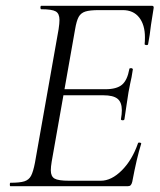

<svg xmlns="http://www.w3.org/2000/svg" viewBox="-20 -645 554 665"><path d="M16 -12Q49 -12 64.5 -17Q80 -22 87.5 -36Q95 -50 101 -81L183 -544Q186 -564 186 -576Q186 -598 173 -605.5Q160 -613 123 -613Q120 -613 120 -619Q120 -625 123 -625H506Q514 -625 512 -616L503 -559Q499 -523 493 -492Q492 -488 486 -489Q480 -490 481 -493Q482 -501 482 -516Q482 -559 462 -584.5Q442 -610 405 -610H323Q291 -610 275.5 -605Q260 -600 252.5 -586.5Q245 -573 240 -543L159 -85Q156 -67 156 -55Q156 -34 169 -26.5Q182 -19 219 -19H329Q366 -19 402 -55Q438 -91 458 -149Q459 -152 464.5 -151Q470 -150 469 -147Q454 -100 438 -15Q436 -7 432.5 -3.5Q429 0 422 0H16Q14 0 14 -6Q14 -12 16 -12ZM399 -233Q402 -250 402 -263Q402 -291 387 -303Q372 -315 338 -315H174L177 -336H345Q384 -336 402.5 -351.5Q421 -367 428 -406Q428 -409 434 -409Q436 -409 438.5 -407.5Q441 -406 440 -404Q436 -376 431 -356L425 -325L419 -286Q419 -283 411 -232Q410 -228 404 -228.5Q398 -229 399 -233Z"/></svg>

Font: Cormorant Infant
Style: Italic
Weight: 400
Italic angle: -10°
Designer: Christian Thalmann (Catharsis Fonts)
Foundry: Catharsis Fonts
Version: Version 4.000